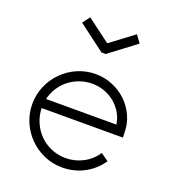

<svg xmlns="http://www.w3.org/2000/svg" viewBox="-137 -862 859 959"><g transform="rotate(20 293.0 -382.5)"><path d="M178 -759 302 -666 426 -759 455 -720 313 -613H291L149 -720ZM302 -6Q251 -6 206 -25.5Q161 -45 127 -79Q93 -113 73.5 -158Q54 -203 54 -254Q54 -305 73.5 -350Q93 -395 127 -429Q161 -463 206 -482.5Q251 -502 302 -502Q349 -502 391.5 -484.5Q434 -467 466 -436.5Q498 -406 517 -364.5Q536 -323 536 -275L537 -250H105Q106 -210 121.5 -174.5Q137 -139 163.5 -112.5Q190 -86 226 -71Q262 -56 302 -56Q351 -56 394 -78.5Q437 -101 464 -142L505 -113Q471 -62 417.5 -34Q364 -6 302 -6ZM484 -300Q479 -334 462.5 -361.5Q446 -389 421.5 -409Q397 -429 366.5 -440Q336 -451 302 -451Q268 -451 236.5 -440Q205 -429 179.5 -409Q154 -389 136 -361Q118 -333 110 -300Z"/></g></svg>

Font: Leon Sans
Style: Light
Weight: 300
Designer: Jongmin Kim
Version: Version 1.2